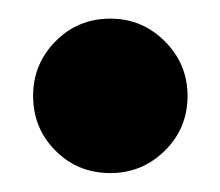

<svg xmlns="http://www.w3.org/2000/svg" viewBox="-20 -175 233 203"><path d="M96.7 8Q62.3 8 38.7 -15.7Q15 -39.3 15 -73.7Q15 -107.3 38.7 -131.3Q62.3 -155.3 96.7 -155.3Q130.3 -155.3 154.3 -131.3Q178.3 -107.3 178.3 -73.7Q178.3 -39.3 154.3 -15.7Q130.3 8 96.7 8Z"/></svg>

Font: Epunda Slab Light
Style: Regular
Weight: 300
Designer: Simon Atzbach
Foundry: typofactur
Version: Version 1.102